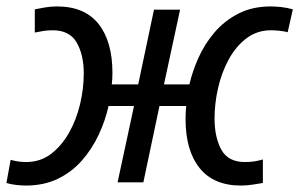

<svg xmlns="http://www.w3.org/2000/svg" viewBox="-36 -566 929 596"><path d="M44 10Q30 10 13.5 8Q-3 6 -16 2L-3 -70Q20 -63 45 -63Q89 -63 122 -88Q155 -113 178 -153.5Q201 -194 212.5 -242.5Q224 -291 224 -338Q224 -396 202 -434Q180 -472 128 -472Q113 -472 99.5 -470Q86 -468 72 -465V-537Q86 -540 104 -543Q122 -546 141 -546Q227 -546 270 -491.5Q313 -437 313 -340Q313 -331 312.5 -321.5Q312 -312 311 -304H393L442 -536H523L473 -304H552Q561 -344 580 -386.5Q599 -429 629.5 -465Q660 -501 703.5 -523.5Q747 -546 804 -546Q821 -546 838 -544Q855 -542 873 -537L857 -466Q846 -469 832 -470.5Q818 -472 805 -472Q762 -472 729 -447Q696 -422 674 -381.5Q652 -341 641 -293Q630 -245 630 -198Q630 -140 651 -101.5Q672 -63 724 -63Q741 -63 753.5 -65Q766 -67 780 -71V2Q767 4 749 7Q731 10 712 10Q627 10 583.5 -44.5Q540 -99 540 -196Q540 -207 540.5 -217Q541 -227 542 -237H459L409 0H329L380 -237H301Q291 -192 270.5 -148Q250 -104 218.5 -68Q187 -32 143.5 -11Q100 10 44 10Z"/></svg>

Font: Noto Sans IKEA
Style: Italic
Weight: 400
Italic angle: -12°
Designer: Monotype Design Team
Foundry: Monotype Imaging Inc.
Version: Version 2.001